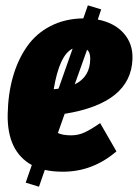

<svg xmlns="http://www.w3.org/2000/svg" viewBox="-20 -623 516 719"><path d="M346.2 -549.8Q408.7 -537.6 443.4 -498.3Q478 -459 476.1 -402.8Q471.2 -236.8 222.2 -196.8L196.8 -125Q213.9 -116.2 247.1 -116.2Q272.9 -116.2 296.9 -127.2Q320.8 -138.2 355 -162.1L416 -56.2Q327.6 20 215.8 20Q177.2 20 147.9 13.2L126 76.2L76.2 61L99.1 -4.9Q5.9 -56.6 8.8 -195.8Q10.3 -272 28.6 -335.9Q46.9 -399.9 81.1 -448.7Q115.2 -497.6 169.2 -525.4Q223.1 -553.2 292 -554.2L309.1 -603L358.9 -587.9ZM252 -440.9Q202.6 -417.5 181.2 -289.1Q187.5 -289.1 199.2 -291ZM259.8 -307.1Q317.9 -335 317.9 -403.8Q317.9 -426.8 306.2 -437Z"/></svg>

Font: Fira Sans Compressed Heavy
Style: Italic
Weight: 900
Width: 3
Italic angle: -8°
Designer: Carrois Corporate & Edenspiekermann AG
Foundry: Carrois Corporate GbR & Edenspiekermann AG
Version: Version 4.203;PS 004.203;hotconv 1.0.88;makeotf.lib2.5.64775